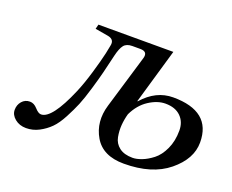

<svg xmlns="http://www.w3.org/2000/svg" viewBox="-88 -634 956 790"><g transform="rotate(20 390.0 -239.0)"><path d="M65 -96Q83 -96 98 -79Q113 -62 125 -62Q172 -62 232 -203Q249 -243 265.5 -298.5Q282 -354 290 -390L297 -425Q304 -454 274 -460L216 -470L221 -490H549L479 -249H481Q538 -314 613 -314Q780 -314 780 -177Q780 -105 708.5 -46.5Q637 12 514 12Q422 12 385.5 -50.5Q349 -113 372 -190L442 -424Q451 -455 417 -455H382Q357 -455 345.5 -440.5Q334 -426 326 -392Q314 -341 307 -312.5Q300 -284 285.5 -235Q271 -186 259 -157Q247 -128 228 -92Q209 -56 189 -36Q169 -16 142.5 -2Q116 12 86 12Q57 12 37 -4.5Q17 -21 17 -43Q17 -65 30.5 -80.5Q44 -96 65 -96ZM461 -185Q454 -160 452 -134.5Q450 -109 455 -82.5Q460 -56 481.5 -39.5Q503 -23 540 -23Q557 -23 579.5 -31.5Q602 -40 626 -58.5Q650 -77 666.5 -112.5Q683 -148 683 -194Q683 -232 659 -255.5Q635 -279 592 -279Q557 -279 520 -255Q483 -231 461 -185Z"/></g></svg>

Font: Lingua Franca
Style: Italic
Weight: 400
Italic angle: -13°
Version: Version 1.19